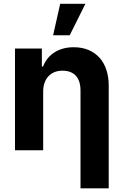

<svg xmlns="http://www.w3.org/2000/svg" viewBox="-20 -806 662 1030"><path d="M204.5 -545.5V-449.2H210.9Q220.2 -473.4 235.6 -492.4Q251.1 -511.4 272 -524.9Q293 -538.4 318.9 -545.5Q344.8 -552.6 375 -552.6Q421.5 -552.6 456.7 -537.1Q491.8 -521.7 515.6 -494.3Q539.4 -467 551.3 -429.3Q563.2 -391.7 563.2 -347.3V204.5H411.9V-320.3Q411.9 -371.8 387.1 -399.3Q362.2 -426.8 315 -426.8Q290.1 -426.8 270.8 -418.5Q251.4 -410.2 238.3 -395.2Q225.1 -380.3 218.4 -359.9Q211.6 -339.5 211.6 -315.3V0H60.4V-545.5ZM302.9 -785.5H438.2L354 -616.8H264.9Z"/></svg>

Font: Inter P
Style: Bold
Weight: 700
Designer: Rasmus Andersson
Foundry: rsms
Version: Version 3.018;git-588b23468